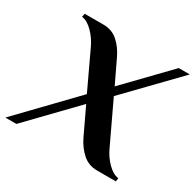

<svg xmlns="http://www.w3.org/2000/svg" viewBox="-177 -819 994 978"><g transform="rotate(30 320.0 -330.0)"><path d="M268 -311 165 -530Q146 -571 114 -603.5Q82 -636 50 -640L54 -660H164Q215 -660 250 -628.5Q285 -597 307 -550L371 -416L607 -660H672L392 -371L506 -130Q525 -88 557 -56Q589 -24 621 -20L618 0H508Q457 0 421.5 -32Q386 -64 364 -110L290 -266L33 0H-32Z"/></g></svg>

Font: Philosopher
Style: Bold Italic
Weight: 700
Italic angle: -10°
Designer: Jovanny Lemonad
Foundry: Jovanny Lemonad
Version: Version 2.000